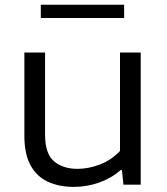

<svg xmlns="http://www.w3.org/2000/svg" viewBox="-20 -758 685 788"><path d="M282.5 9Q222.5 9 176.8 -12Q131 -33 105.5 -79.2Q80 -125.5 80 -200.5V-542.5H165V-205Q165 -127 201.8 -96Q238.5 -65 298 -65Q343.5 -65 390.2 -83Q437 -101 472.5 -138.5V-542.5H557.5V0H486.5L480.5 -60H475.5Q436 -26 386.2 -8.5Q336.5 9 282.5 9ZM147.5 -684V-738.5H489.5V-684Z"/></svg>

Font: Encode Sans Expanded Expanded
Style: Regular
Weight: 400
Width: 7
Designer: Multiple Designers
Foundry: Impallari Type
Version: Version 3.000; ttfautohint (v1.8.3) -l 8 -r 50 -G 200 -x 14 